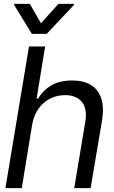

<svg xmlns="http://www.w3.org/2000/svg" viewBox="-20 -966 585 986"><path d="M145.5 -328.1 91.8 0H7.8L128.9 -727.5H211.9L168 -460H175.8Q201.2 -502.9 243.9 -527.8Q286.6 -552.7 351.6 -552.7Q407.2 -552.7 445.3 -530.5Q483.4 -508.3 499.3 -462.6Q515.1 -417 503.9 -346.7L445.3 0H361.3L418 -340.8Q429.2 -406.2 401.1 -441.7Q373 -477.1 314.5 -477.5Q273.4 -477.5 238.3 -460Q203.1 -442.4 178.7 -409.2Q154.3 -376 145.5 -328.1ZM132.8 -946.3 190.4 -846.7 280.3 -946.3H360.4L359.4 -940.4L219.7 -792H143.6L52.7 -940.4L53.7 -946.3Z"/></svg>

Font: Inter Tight
Style: Italic
Weight: 400
Italic angle: -9.39999°
Designer: Rasmus Andersson
Foundry: rsms
Version: Version 3.002